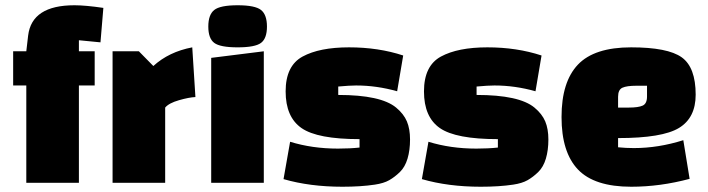

<svg xmlns="http://www.w3.org/2000/svg" viewBox="-20 -695 2690 730"><path d="M280 -542V-500H340V-370H280V0H80V-370H30V-500H80L87 -560Q101 -675 263 -675Q305 -675 373 -665L362 -534Z M408 -500H508L563 -444Q622 -498 711 -515L723 -326Q699 -325 660.5 -314Q622 -303 608 -286V0H408Z M783 0V-475L983 -500V0ZM794.5 -532Q772 -549 772 -594Q772 -639 794.5 -657Q817 -675 883.5 -675Q950 -675 972.5 -657Q995 -639 995 -594Q995 -549 972.5 -532Q950 -515 883.5 -515Q817 -515 794.5 -532Z M1513 -484 1490 -348Q1412 -370 1334 -370Q1310 -370 1266 -366V-334Q1428 -334 1486 -286Q1515 -262 1527 -233.5Q1539 -205 1539 -164.5Q1539 -124 1529.5 -92Q1520 -60 1500.5 -41Q1481 -22 1460 -10Q1439 2 1405 7Q1352 15 1282 15Q1158 15 1058 -14L1083 -156Q1167 -130 1265 -130Q1310 -130 1347 -134V-166Q1187 -166 1126.5 -208Q1066 -250 1066 -347.5Q1066 -445 1130.5 -480Q1195 -515 1307 -515Q1419 -515 1513 -484Z M2039 -484 2016 -348Q1938 -370 1860 -370Q1836 -370 1792 -366V-334Q1954 -334 2012 -286Q2041 -262 2053 -233.5Q2065 -205 2065 -164.5Q2065 -124 2055.5 -92Q2046 -60 2026.5 -41Q2007 -22 1986 -10Q1965 2 1931 7Q1878 15 1808 15Q1684 15 1584 -14L1609 -156Q1693 -130 1791 -130Q1836 -130 1873 -134V-166Q1713 -166 1652.5 -208Q1592 -250 1592 -347.5Q1592 -445 1656.5 -480Q1721 -515 1833 -515Q1945 -515 2039 -484Z M2330 -170V-135Q2360 -132 2390 -132Q2483 -132 2578 -162L2602 -15Q2490 15 2380 15Q2240 15 2177.5 -50.5Q2115 -116 2115 -250Q2115 -384 2177.5 -449.5Q2240 -515 2379.5 -515Q2519 -515 2572 -477Q2625 -439 2625 -335Q2625 -247 2561.5 -208.5Q2498 -170 2330 -170ZM2330 -327V-286H2371Q2407 -286 2423.5 -293.5Q2440 -301 2440 -328V-369H2399Q2363 -369 2346.5 -361.5Q2330 -354 2330 -327Z"/></svg>

Font: Changa One
Style: Regular
Weight: 400
Designer: Eduardo Rodriguez Tunni
Foundry: Eduardo Rodriguez Tunni
Version: Version 1.003